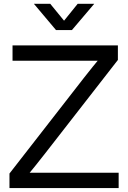

<svg xmlns="http://www.w3.org/2000/svg" viewBox="-20 -959 653 979"><path d="M28.3 -74.2 408.7 -563Q450.2 -616.2 503.9 -680.7L515.1 -649.4H351.6H43.9V-727.5H581.1V-653.3L209 -175.3Q158.2 -109.9 105.5 -46.9L94.2 -78.1H253.9H585V0H28.3ZM306.6 -853.5 376 -939.5H460V-939L346.7 -805.7H265.6L153.3 -939V-939.5H236.3Z"/></svg>

Font: Intratopia Thin
Style: Regular
Weight: 100
Designer: Rasmus Andersson
Foundry: rsms
Version: Version 3.000;Glyphs 3.2.3 (3260)